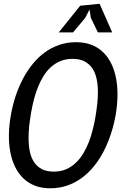

<svg xmlns="http://www.w3.org/2000/svg" viewBox="-20 -980 690 1008"><path d="M244 8.5Q199 8.5 163.5 -5.2Q128 -19 102 -44.2Q76 -69.5 59 -104.5Q42 -139.5 34 -182.2Q26 -225 26.8 -273.8Q27.5 -322.5 37 -375Q46 -427.5 62.2 -476.2Q78.5 -525 101.2 -567.8Q124 -610.5 152.8 -645.5Q181.5 -680.5 216.5 -705.8Q251.5 -731 292.5 -744.8Q333.5 -758.5 379.5 -758.5Q424.5 -758.5 460 -744.8Q495.5 -731 521.5 -705.8Q547.5 -680.5 564.5 -645.5Q581.5 -610.5 589.5 -567.8Q597.5 -525 596.8 -476.2Q596 -427.5 587 -375Q577.5 -322.5 561.2 -273.8Q545 -225 522.5 -182.2Q500 -139.5 471 -104.5Q442 -69.5 407 -44.2Q372 -19 331 -5.2Q290 8.5 244 8.5ZM480 -359.5Q486 -394.5 490.2 -431Q494.5 -467.5 494 -502.2Q493.5 -537 486.8 -567.8Q480 -598.5 464.8 -621.2Q449.5 -644 424.2 -657.5Q399 -671 361 -671Q325 -671 296.5 -659Q268 -647 245.5 -626.2Q223 -605.5 206.5 -577.8Q190 -550 177.8 -519Q165.5 -488 157.5 -455.5Q149.5 -423 144 -392.5Q137.5 -357 133.5 -320Q129.5 -283 130 -248.2Q130.5 -213.5 137 -182.8Q143.5 -152 158.8 -129Q174 -106 199.2 -92.5Q224.5 -79 262.5 -79Q298 -79 326.5 -91.2Q355 -103.5 377.5 -124.8Q400 -146 416.8 -173.8Q433.5 -201.5 445.8 -232.8Q458 -264 466.2 -296.5Q474.5 -329 480 -359.5ZM569 -810H494L457 -886L450 -930L427.5 -886.5L363.5 -810H288.5L401 -950L503 -960Z"/></svg>

Font: B612 Mono
Style: Italic
Weight: 400
Italic angle: -10°
Version: Version 1.005